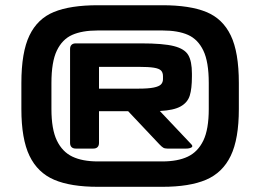

<svg xmlns="http://www.w3.org/2000/svg" viewBox="-20 -778 1004 741"><path d="M595.2 -221 474.6 -348.8H362.1V-226.5Q362.1 -216 356.5 -210.3Q350.9 -204.6 340.2 -204.6H272.3Q261.8 -204.6 256.1 -210.3Q250.4 -216 250.4 -226.5V-588.8Q250.4 -599.4 256.1 -605Q261.8 -610.6 272.3 -610.6H524.5Q610 -610.6 651.4 -600Q692.8 -589.4 706.7 -565.3Q720.7 -541.3 720.7 -494.1V-483.2Q720.7 -435.5 712.3 -408.9Q703.8 -382.2 677.2 -367.3Q650.7 -352.3 596.9 -349.6L718.5 -221Q725.9 -213.3 718.7 -208.9Q711.5 -204.6 698.8 -204.6H625.8Q615.8 -204.6 610.1 -208Q604.4 -211.3 595.2 -221ZM514.6 -520H362.1V-435.9H514.6Q552.6 -435.9 573 -440.1Q593.5 -444.2 601.2 -452.1Q609 -460.1 609 -472.7V-483.6Q609 -498.1 601.5 -505.8Q593.9 -513.5 573.9 -516.7Q553.8 -520 514.6 -520ZM62.5 -357.3V-457.5Q62.5 -576.6 93.7 -641.2Q124.8 -705.9 188.1 -731.8Q251.5 -757.8 357.9 -757.8H606.3Q712.8 -757.8 776.1 -731.8Q839.5 -705.9 870.6 -641.2Q901.8 -576.6 901.8 -457.5V-357.3Q901.8 -241.7 870.5 -176.7Q839.2 -111.6 775.4 -84.3Q711.6 -57 606.3 -57H357.9Q252.6 -57 188.9 -84.3Q125.1 -111.6 93.8 -176.7Q62.5 -241.7 62.5 -357.3ZM785.7 -357.3V-457.5Q785.7 -539.4 764.8 -582.8Q743.9 -626.3 705.7 -643.3Q667.4 -660.4 606.3 -660.4H357.9Q296.9 -660.4 258.6 -643.3Q220.3 -626.3 199.4 -582.8Q178.5 -539.4 178.5 -457.5V-357.3Q178.5 -278.9 199.6 -235.4Q220.6 -192 259.4 -173.5Q298.2 -155 357.9 -155H606.3Q666 -155 704.8 -173.5Q743.7 -192 764.7 -235.4Q785.7 -278.9 785.7 -357.3Z"/></svg>

Font: Gyrochrome
Style: Regular
Weight: 400
Designer: David Moles
Foundry: David Moles
Version: Version 1.005;Glyphs 3.2.3 (3260)